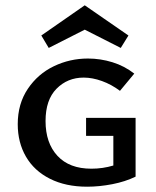

<svg xmlns="http://www.w3.org/2000/svg" viewBox="-20 -698 589 725"><path d="M164 -517 136 -564 300 -678 465 -564 436 -517 300 -586ZM492 -253V-31Q453 -12 404 -2.5Q355 7 309 7Q228 7 168.5 -23Q109 -53 78 -106.5Q47 -160 47 -229Q47 -306 85 -362.5Q123 -419 183.5 -448Q244 -477 312 -477Q359 -477 404.5 -463Q450 -449 487 -420L433 -355Q401 -379 365 -392Q329 -405 296 -405Q235 -405 193.5 -363Q152 -321 152 -241Q152 -158 197 -109.5Q242 -61 325 -61Q368 -61 408 -73V-185H305V-253Z"/></svg>

Font: Ysabeau SC Semibold
Style: Regular
Weight: 600
Designer: Christian Thalmann (Catharsis Fonts)
Version: Version 0.003